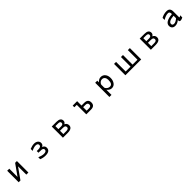

<svg xmlns="http://www.w3.org/2000/svg" viewBox="912 -3294 6175 6175"><g transform="rotate(-45 4000.0 -206.5)"><path d="M279.3 -3.9V-526.4H374V-150.4L640.6 -526.4H721.7V-3.9H627V-379.9L360.4 -3.9Z M1293 -39.1V-126Q1417 -74.2 1501 -74.2Q1618.2 -74.2 1618.2 -152.3Q1618.2 -208 1543.9 -221.7Q1524.4 -224.6 1424.8 -225.6H1400.4V-302.7Q1438.5 -302.7 1453.1 -301.8Q1464.8 -301.8 1465.8 -301.8Q1598.6 -301.8 1598.6 -380.9Q1598.6 -456.1 1499 -456.1Q1420.9 -456.1 1310.5 -399.4V-488.3Q1421.9 -533.2 1506.8 -533.2Q1582 -533.2 1632.8 -495.1Q1687.5 -454.1 1687.5 -383.8Q1687.5 -307.6 1614.3 -272.5Q1707 -240.2 1707 -150.4Q1707 2.9 1500 2.9Q1390.6 2.9 1293 -39.1Z M2298.8 -10.7V-518.6H2514.6Q2701.2 -518.6 2701.2 -383.8Q2701.2 -320.3 2637.7 -283.2Q2725.6 -243.2 2725.6 -151.4Q2725.6 -10.7 2518.6 -10.7ZM2390.6 -84H2527.3Q2633.8 -84 2633.8 -158.2Q2633.8 -200.2 2604.5 -219.7Q2580.1 -235.4 2505.9 -235.4H2390.6ZM2390.6 -308.6H2514.6Q2609.4 -308.6 2609.4 -379.9Q2609.4 -445.3 2514.6 -445.3H2390.6Z M3453.1 -518.6V-319.3H3576.2Q3749 -319.3 3749 -165Q3749 -10.7 3576.2 -10.7H3361.3V-443.4H3251V-518.6ZM3453.1 -245.1V-85H3557.6Q3657.2 -85 3657.2 -165Q3657.2 -245.1 3557.6 -245.1Z M4282.2 120.1V-526.4H4377V-449.2Q4449.2 -533.2 4537.1 -533.2Q4635.7 -533.2 4694.3 -455.1Q4744.1 -387.7 4744.1 -284.2Q4744.1 -176.8 4691.4 -100.6Q4636.7 -21.5 4542 -21.5Q4452.1 -21.5 4377 -110.4V120.1ZM4377 -331.1V-217.8Q4377 -182.6 4422.9 -143.6Q4471.7 -101.6 4531.2 -101.6Q4648.4 -101.6 4648.4 -289.1Q4648.4 -362.3 4614.3 -407.2Q4579.1 -453.1 4519.5 -453.1Q4463.9 -453.1 4419.9 -414.1Q4377 -375 4377 -331.1Z M5231.4 -88.9H5453.1V-526.4H5544.9V-88.9H5767.6V-526.4H5859.4V-10.7H5139.6V-526.4H5231.4Z M6298.8 -10.7V-518.6H6514.6Q6701.2 -518.6 6701.2 -383.8Q6701.2 -320.3 6637.7 -283.2Q6725.6 -243.2 6725.6 -151.4Q6725.6 -10.7 6518.6 -10.7ZM6390.6 -84H6527.3Q6633.8 -84 6633.8 -158.2Q6633.8 -200.2 6604.5 -219.7Q6580.1 -235.4 6505.9 -235.4H6390.6ZM6390.6 -308.6H6514.6Q6609.4 -308.6 6609.4 -379.9Q6609.4 -445.3 6514.6 -445.3H6390.6Z M7588.9 -75.2Q7499 2.9 7401.4 2.9Q7324.2 2.9 7283.2 -43.9Q7251 -81.1 7251 -136.7Q7251 -315.4 7588.9 -342.8V-364.3Q7588.9 -454.1 7517.6 -454.1Q7410.2 -454.1 7290 -374V-469.7Q7403.3 -533.2 7527.3 -533.2Q7680.7 -533.2 7680.7 -372.1V-118.2Q7680.7 -94.7 7689.5 -94.7Q7705.1 -94.7 7749 -128.9V-32.2Q7690.4 2.9 7643.6 2.9Q7588.9 2.9 7588.9 -43ZM7588.9 -268.6Q7342.8 -249 7342.8 -139.6Q7342.8 -72.3 7420.9 -72.3Q7493.2 -72.3 7588.9 -155.3Z"/></g></svg>

Font: MotoyaLCedar
Style: W3 mono
Weight: 400
Version: Version 1.01